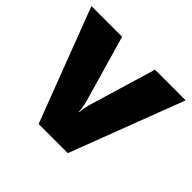

<svg xmlns="http://www.w3.org/2000/svg" viewBox="-134 -716 880 880"><g transform="rotate(45 305.5 -276.5)"><path d="M211 0 0 -553H199L293 -226Q294 -223 296 -213.5Q298 -204 300 -192.5Q302 -181 302 -170H305Q305 -181 306.5 -191.5Q308 -202 310.5 -211Q313 -220 314 -225L412 -553H611L400 0Z"/></g></svg>

Font: Noto Sans Thai Black
Style: Regular
Weight: 900
Version: Version 2.001